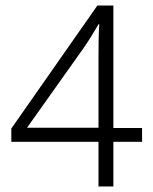

<svg xmlns="http://www.w3.org/2000/svg" viewBox="-20 -769 554 696"><path d="M495 -255H391V-93H337V-255H21V-303L333 -749H391V-305H495ZM337 -306V-553Q337 -592 337.5 -622.5Q338 -653 340 -681H337Q325 -660 311 -637.5Q297 -615 281 -592L78 -306Z"/></svg>

Font: Noto Sans Telugu UI SemiCondensed Light
Style: Regular
Weight: 300
Width: 4
Designer: Jelle Bosma - Monotype Design Team
Foundry: Monotype Imaging Inc.
Version: Version 2.005; ttfautohint (v1.8.4.7-5d5b)